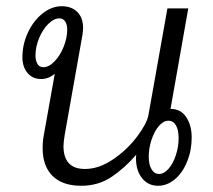

<svg xmlns="http://www.w3.org/2000/svg" viewBox="-20 -587 685 617"><path d="M596 -145Q596 -104 581.5 -68Q567 -32 542 -11Q517 10 488 10Q456 10 436.5 -14.5Q417 -39 417 -78Q417 -86 418 -90Q381 -47 338.5 -18.5Q296 10 241 10Q181 10 149 -21.5Q117 -53 117 -111Q117 -134 121 -154L156 -350Q136 -333 112 -333Q85 -333 68.5 -352.5Q52 -372 52 -403Q52 -444 69.5 -482Q87 -520 116.5 -543.5Q146 -567 178 -567Q210 -567 228.5 -548.5Q247 -530 247 -497Q247 -491 245 -475L188 -154Q184 -128 184 -118Q184 -44 253 -44Q298 -44 343.5 -75Q389 -106 420.5 -148Q452 -190 457 -217L518 -560H585L528 -237H529Q561 -237 578.5 -210.5Q596 -184 596 -145ZM196 -492Q196 -508 189.5 -518Q183 -528 171 -528Q153 -528 135 -510Q117 -492 105.5 -464Q94 -436 94 -409Q94 -392 100.5 -381.5Q107 -371 119 -371Q137 -371 155 -389.5Q173 -408 184.5 -436.5Q196 -465 196 -492ZM554 -143Q554 -169 545.5 -184Q537 -199 521 -199Q505 -199 490.5 -182Q476 -165 467 -138Q458 -111 458 -83Q458 -58 467 -43Q476 -28 491 -28Q507 -28 521.5 -44.5Q536 -61 545 -88Q554 -115 554 -143Z"/></svg>

Font: KoHo
Style: Italic
Weight: 400
Italic angle: -10°
Designer: Cadson Demak & Katatrad Team
Foundry: Cadson Demak Co.,Ltd.
Version: Version 1.000